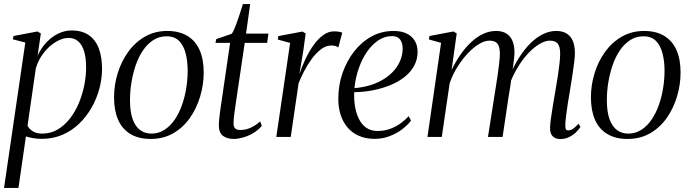

<svg xmlns="http://www.w3.org/2000/svg" viewBox="-21 -679 3426 952"><path d="M-1 253 104.5 -468 43 -484 46 -500.5 165 -523 181.5 -513 165.5 -403Q183 -441.5 209.8 -469.5Q236.5 -497.5 268.5 -512.8Q300.5 -528 333.5 -528Q387 -528 420.5 -504Q454 -480 469.5 -437.2Q485 -394.5 485 -338Q485 -289.5 471.8 -239.8Q458.5 -190 433.2 -145.5Q408 -101 371.5 -65.8Q335 -30.5 288.2 -10.5Q241.5 9.5 185.5 9.5Q165 9.5 145 6.2Q125 3 107.5 -2.5L70.5 253ZM115.5 -55.5Q124.5 -38.5 142.5 -27.5Q160.5 -16.5 188.5 -16.5Q230.5 -16.5 264.8 -36.8Q299 -57 325.5 -91Q352 -125 369.8 -167.5Q387.5 -210 396.8 -256Q406 -302 406 -345Q406 -391.5 396.2 -424Q386.5 -456.5 367.2 -473.8Q348 -491 319.5 -491Q289 -491 256.2 -471.5Q223.5 -452 196.5 -418Q169.5 -384 156.5 -339.5Z M808 -525.5Q867.5 -525.5 907.8 -501.2Q948 -477 968.5 -431.2Q989 -385.5 989 -320Q989 -259.5 971.5 -200.8Q954 -142 920.5 -94.2Q887 -46.5 838 -18.2Q789 10 726 10Q666 10 625.2 -14.8Q584.5 -39.5 564.5 -85.5Q544.5 -131.5 544.5 -196Q544.5 -257 562.5 -315.8Q580.5 -374.5 614.8 -422Q649 -469.5 698 -497.5Q747 -525.5 808 -525.5ZM805 -499Q768 -499 738.8 -480Q709.5 -461 687.8 -428.8Q666 -396.5 652 -355.8Q638 -315 630.8 -270.5Q623.5 -226 623.5 -183Q623.5 -124 637 -87.2Q650.5 -50.5 674.5 -33.5Q698.5 -16.5 729.5 -16.5Q765.5 -16.5 794.8 -35.5Q824 -54.5 845.5 -86.2Q867 -118 881.2 -158.2Q895.5 -198.5 902.5 -242.2Q909.5 -286 909.5 -328Q909.5 -375 899.8 -413.5Q890 -452 867.5 -475.5Q845 -499 805 -499Z M1148.5 -169.5Q1144.5 -142 1142 -124Q1139.5 -106 1138.2 -93Q1137 -80 1137 -66.5Q1137 -49 1145.8 -41.8Q1154.5 -34.5 1170 -34.5Q1198 -34.5 1223 -46.2Q1248 -58 1269 -77L1277 -55Q1258.5 -32.5 1233 -18Q1207.5 -3.5 1182.5 3.2Q1157.5 10 1139 10Q1105 10 1084.5 -5.5Q1064 -21 1064 -58.5Q1064 -67.5 1065.2 -81.2Q1066.5 -95 1068.5 -111.8Q1070.5 -128.5 1073.2 -147Q1076 -165.5 1078.5 -183L1120 -466.5H1047.5L1051 -485L1128 -511.5Q1136 -522 1146.8 -550Q1157.5 -578 1167.5 -608.8Q1177.5 -639.5 1183.5 -659H1219.5L1199 -512.5H1310L1303.5 -466.5H1192.5Z M1349 0 1417.5 -466 1356.5 -483 1359 -500 1478.5 -522.5 1494.5 -513 1483.5 -431.5 1463.5 -311Q1476 -349.5 1494 -387.2Q1512 -425 1534.2 -456Q1556.5 -487 1582 -505.2Q1607.5 -523.5 1634.5 -523.5Q1650.5 -523.5 1660.5 -521.5Q1670.5 -519.5 1676 -517L1656.5 -443.5Q1652 -448 1642 -450.8Q1632 -453.5 1622 -453.5Q1595.5 -453.5 1570.8 -434.8Q1546 -416 1524.5 -386.8Q1503 -357.5 1486.5 -325.2Q1470 -293 1459.5 -266L1420.5 0Z M2017 -81Q2000.5 -59 1973 -38Q1945.5 -17 1910.5 -3.8Q1875.5 9.5 1837 9.5Q1792.5 9.5 1758.5 -5.5Q1724.5 -20.5 1701.8 -47.5Q1679 -74.5 1667.5 -111Q1656 -147.5 1656.5 -191Q1656.5 -256 1677 -315.8Q1697.5 -375.5 1734.2 -423Q1771 -470.5 1820.8 -498Q1870.5 -525.5 1930.5 -525.5Q1969 -525.5 1995.2 -512.8Q2021.5 -500 2035.5 -477Q2049.5 -454 2049.5 -422.5Q2049.5 -384 2032.5 -352.8Q2015.5 -321.5 1985.5 -297.8Q1955.5 -274 1915.8 -257.5Q1876 -241 1830.2 -231.8Q1784.5 -222.5 1735.5 -222Q1733.5 -187 1739 -152.8Q1744.5 -118.5 1758 -90.5Q1771.5 -62.5 1794.5 -46Q1817.5 -29.5 1851 -29.5Q1880 -29.5 1906.5 -37.8Q1933 -46 1958 -62.5Q1983 -79 2005.5 -103ZM1922.5 -500Q1887.5 -500 1856.2 -479.8Q1825 -459.5 1800 -424Q1775 -388.5 1758.5 -342Q1742 -295.5 1736.5 -242Q1783 -246 1820.8 -258.5Q1858.5 -271 1887.5 -290.2Q1916.5 -309.5 1936 -333.2Q1955.5 -357 1965.5 -383.8Q1975.5 -410.5 1975.5 -438Q1975.5 -466 1963 -483Q1950.5 -500 1922.5 -500Z M2243.5 -513 2218 -331.5Q2238.5 -374.5 2263.5 -410Q2288.5 -445.5 2316.8 -471.5Q2345 -497.5 2375.8 -511.5Q2406.5 -525.5 2438.5 -525.5Q2469 -525.5 2489.2 -513.2Q2509.5 -501 2519.8 -476.8Q2530 -452.5 2530 -416Q2530 -407.5 2528.2 -391.5Q2526.5 -375.5 2523.5 -353.8Q2520.5 -332 2517 -306.5L2507.5 -304Q2528 -355 2554.5 -396Q2581 -437 2610.8 -466Q2640.5 -495 2672.5 -510.2Q2704.5 -525.5 2736.5 -525.5Q2782 -525.5 2805.8 -498Q2829.5 -470.5 2829.5 -415.5Q2829.5 -399 2826 -369.2Q2822.5 -339.5 2816.8 -303.2Q2811 -267 2805 -230Q2799 -196.5 2794 -163.5Q2789 -130.5 2785.8 -104Q2782.5 -77.5 2782 -62Q2781.5 -47 2784.2 -39.8Q2787 -32.5 2797 -32.5Q2807.5 -32.5 2819.8 -40.2Q2832 -48 2847.5 -65.5L2857 -49.5Q2847.5 -34.5 2832.8 -21Q2818 -7.5 2799 1.5Q2780 10.5 2757.5 10.5Q2742.5 10.5 2730.8 4.8Q2719 -1 2712.5 -13.2Q2706 -25.5 2706.5 -46Q2706.5 -61 2710.5 -90.8Q2714.5 -120.5 2720.8 -157.8Q2727 -195 2733.5 -233Q2739.5 -267.5 2744.8 -301.2Q2750 -335 2753.2 -364.2Q2756.5 -393.5 2756.5 -412.5Q2756.5 -447 2744.8 -462.2Q2733 -477.5 2704.5 -477.5Q2683 -477.5 2655.2 -461.5Q2627.5 -445.5 2598.2 -414.8Q2569 -384 2542.8 -339.5Q2516.5 -295 2497.5 -239L2515.5 -297Q2513.5 -282 2511 -264Q2508.5 -246 2505.5 -228Q2502.5 -210 2500 -195L2471 0H2398.5L2435 -232.5Q2440.5 -267 2445.8 -301.8Q2451 -336.5 2454.2 -365.8Q2457.5 -395 2457.5 -412.5Q2457.5 -447 2445.8 -462.2Q2434 -477.5 2405.5 -477.5Q2382.5 -477.5 2354.8 -461Q2327 -444.5 2299 -415Q2271 -385.5 2247 -347.2Q2223 -309 2208.5 -266L2169.5 0H2098.5L2166 -466.5L2105.5 -483.5L2108.5 -500.5L2227.5 -523Z M3172.5 -525.5Q3232 -525.5 3272.2 -501.2Q3312.5 -477 3333 -431.2Q3353.5 -385.5 3353.5 -320Q3353.5 -259.5 3336 -200.8Q3318.5 -142 3285 -94.2Q3251.5 -46.5 3202.5 -18.2Q3153.5 10 3090.5 10Q3030.5 10 2989.8 -14.8Q2949 -39.5 2929 -85.5Q2909 -131.5 2909 -196Q2909 -257 2927 -315.8Q2945 -374.5 2979.2 -422Q3013.5 -469.5 3062.5 -497.5Q3111.5 -525.5 3172.5 -525.5ZM3169.5 -499Q3132.5 -499 3103.2 -480Q3074 -461 3052.2 -428.8Q3030.5 -396.5 3016.5 -355.8Q3002.5 -315 2995.2 -270.5Q2988 -226 2988 -183Q2988 -124 3001.5 -87.2Q3015 -50.5 3039 -33.5Q3063 -16.5 3094 -16.5Q3130 -16.5 3159.2 -35.5Q3188.5 -54.5 3210 -86.2Q3231.5 -118 3245.8 -158.2Q3260 -198.5 3267 -242.2Q3274 -286 3274 -328Q3274 -375 3264.2 -413.5Q3254.5 -452 3232 -475.5Q3209.5 -499 3169.5 -499Z"/></svg>

Font: Merriweather 120pt Light
Style: Italic
Weight: 300
Italic angle: -7.8°
Version: Version 2.101